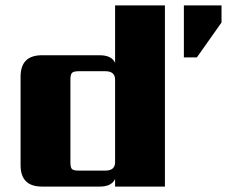

<svg xmlns="http://www.w3.org/2000/svg" viewBox="-20 -689 838 709"><path d="M405 -669H589V0H405V-28Q392 0 348 0H135Q56 0 56 -79V-406Q56 -485 135 -485H348Q392 -485 405 -457ZM659 -669H798V-606L707 -477H659ZM271 -59H369Q405 -59 405 -90V-395Q405 -426 369 -426H271Q252 -426 246 -420Q240 -414 240 -395V-90Q240 -70 246 -64.5Q252 -59 271 -59Z"/></svg>

Font: Sarpanch ExtraBold
Style: Regular
Weight: 800
Designer: Manushi Parikh (Devanagari and Latin), Jyotish Sonowal (Devanagari)
Foundry: Indian Type Foundry
Version: Version 2.004;PS 1.0;hotconv 1.0.78;makeotf.lib2.5.61930; tt